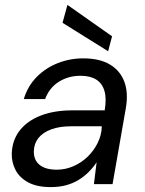

<svg xmlns="http://www.w3.org/2000/svg" viewBox="-20 -751 592 783"><path d="M187 12Q131 12 95.5 -7Q60 -26 43.5 -57.5Q27 -89 28 -126Q30 -180 61 -219.5Q92 -259 147 -280Q202 -301 275 -301H407Q415 -349 406 -380Q397 -411 372.5 -426.5Q348 -442 308 -442Q259 -442 220 -417.5Q181 -393 164 -347H77Q93 -400 129.5 -437Q166 -474 215.5 -493.5Q265 -513 319 -513Q387 -513 429 -487.5Q471 -462 487.5 -416.5Q504 -371 493 -309L439 0H363L374 -89Q360 -68 341.5 -49.5Q323 -31 300 -17Q277 -3 249 4.5Q221 12 187 12ZM212 -59Q247 -59 280 -73.5Q313 -88 338 -112.5Q363 -137 378.5 -168.5Q394 -200 395 -233V-236H270Q223 -236 189 -223.5Q155 -211 137 -188.5Q119 -166 118 -135Q117 -99 141 -79Q165 -59 212 -59ZM421 -542 235 -658 255 -731 437 -603Z"/></svg>

Font: DM Sans 18pt
Style: Italic
Weight: 400
Italic angle: -10°
Designer: Colophon Foundry, Jonny Pinhorn
Foundry: Colophon Foundry
Version: Version 4.004;gftools[0.9.30]